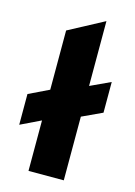

<svg xmlns="http://www.w3.org/2000/svg" viewBox="-114 -801 606 862"><g transform="rotate(15 189.0 -370.0)"><path d="M13.1 -189.2V-332L188.9 -416.8V-400.5L364.6 -482.2V-339.5L188.9 -257.8V-274ZM106.9 0V-652.5L270.9 -740V0Z"/></g></svg>

Font: Geologica-Sharp
Style: Regular
Weight: 100
Designer: Sindre Bremnes, Frode Helland
Foundry: Monokrom Skriftforlag AS
Version: Version 1.010;gftools[0.9.28]